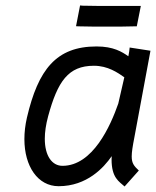

<svg xmlns="http://www.w3.org/2000/svg" viewBox="-20 -674 568 699"><path d="M492.7 -652.3H484.4H404.3C359.4 -652.3 312 -652.3 280.3 -653.3L271.5 -654.2L256.8 -578.6L265.1 -578.1C298.3 -577.1 335 -577.1 371.1 -577.1C407.2 -577.1 441.4 -577.1 469.7 -578.1H478ZM155.3 -251C189.9 -377.9 228.5 -434.6 321.8 -434.6C372.6 -434.6 408.2 -409.7 432.6 -392.6L410.6 -296.9C382.3 -215.8 317.9 -70.3 207.5 -70.3C169.4 -70.3 143.1 -106.4 143.1 -168.9C143.1 -192.9 147 -220.2 155.3 -251ZM527.8 -489.3 452.1 -501C451.2 -491.2 449.7 -480.5 447.3 -469.2C423.8 -485.4 393.1 -504.9 331.5 -504.9C184.6 -504.9 119.1 -420.9 78.1 -246.1C71.8 -218.8 68.8 -192.4 68.8 -167.5C68.8 -68.4 117.7 3.9 193.4 3.9C296.9 3.9 358.4 -64.5 386.7 -105.5C386.2 -101.1 386.2 -97.2 386.2 -93.3C386.2 -26.4 413.6 -13.2 433.6 4.9L485.4 -53.2C468.3 -69.3 459.5 -79.1 459.5 -104.5C459.5 -120.1 462.9 -141.6 469.2 -173.8Z"/></svg>

Font: Fantasque Sans Mono
Style: RegItalic
Weight: 400
Italic angle: -11°
Monospace: yes
Designer: Jany Belluz
Version: Version 1.6.3